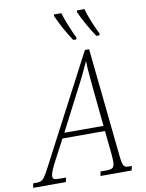

<svg xmlns="http://www.w3.org/2000/svg" viewBox="-156 -1011 820 1081"><g transform="rotate(-10 254.0 -470.5)"><path d="M443 -781H461L463 -791C440 -837 414 -900 403 -941H361L359 -932C379 -887 410 -830 443 -781ZM311 -781H329L331 -791C309 -837 283 -900 271 -941H229L228 -932C248 -887 278 -830 311 -781ZM-56 0H131L137 -25H108C69 -25 61 -28 61 -46C61 -59 69 -79 85 -112L155 -245H398L410 -128C412 -113 414 -85 414 -72C414 -32 404 -25 366 -25H334L329 0H507L513 -25H498C466 -25 461 -32 454 -97L390 -714H366L46 -103C8 -30 1 -25 -36 -25H-51ZM282 -490C316 -554 340 -603 361 -652C362 -604 369 -545 374 -486L395 -275H171Z"/></g></svg>

Font: Noto Serif Condensed ExtraLight
Style: Italic
Weight: 200
Width: 3
Italic angle: -12°
Designer: Monotype Design Team
Foundry: Monotype Imaging Inc.
Version: Version 2.013